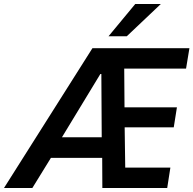

<svg xmlns="http://www.w3.org/2000/svg" viewBox="-77 -948 975 968"><path d="M-57 0 389 -705H878L861 -602H506L549 -645L551 -373L500 -407H815L799 -306H505L551 -342L555 -59L508 -103H782L766 0H439L438 -201L462 -152H147L208 -198L86 0ZM429 -575 222 -234 215 -256H459L436 -230L434 -575ZM470 -765 605 -928H734L562 -765Z"/></svg>

Font: Nunito Sans 7pt Condensed
Style: Bold Italic
Weight: 700
Width: 3
Italic angle: -9°
Designer: Vernon Adams
Foundry: Vernon Adams
Version: Version 3.101;gftools[0.9.27]